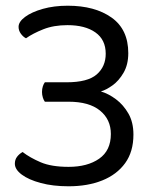

<svg xmlns="http://www.w3.org/2000/svg" viewBox="-20 -641 546 672"><path d="M217 -621Q312 -621 370.5 -579.5Q429 -538 429 -455Q429 -415 412.5 -386.5Q396 -358 373.5 -342Q351 -326 333 -321Q360 -313 386 -293.5Q412 -274 429.5 -243.5Q447 -213 447 -170Q447 -110 418 -70Q389 -30 338 -9.5Q287 11 220 11Q165 11 122.5 -0.5Q80 -12 56 -30Q32 -48 32 -68Q32 -82 39.5 -92Q47 -102 59 -109Q85 -89 122.5 -73Q160 -57 220 -57Q286 -57 327 -85.5Q368 -114 368 -172Q368 -223 330 -254Q292 -285 220 -285H137Q133 -290 130 -299.5Q127 -309 127 -319Q127 -330 130 -339Q133 -348 137 -353H213Q287 -353 318.5 -380.5Q350 -408 350 -453Q350 -502 314 -527.5Q278 -553 216 -553Q168 -553 131.5 -538.5Q95 -524 71 -507Q61 -512 53 -523Q45 -534 45 -547Q45 -565 68 -582Q91 -599 130 -610Q169 -621 217 -621Z"/></svg>

Font: Baloo Bhaijaan 2
Style: Regular
Weight: 400
Designer: Sanskriti Dholi, Noopur Datye and Ek Type
Foundry: Ek Type
Version: Version 1.701